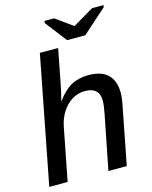

<svg xmlns="http://www.w3.org/2000/svg" viewBox="-130 -972 833 1055"><g transform="rotate(-15 287.0 -444.0)"><path d="M203.6 -438Q243.2 -492.2 284.9 -514.9Q326.7 -537.6 383.3 -537.6Q456.1 -537.6 492.9 -502Q529.8 -466.3 529.8 -398.9Q529.8 -384.3 527.1 -362.1Q524.4 -339.8 519.5 -318.8L457.5 0H353L413.6 -306.6Q423.3 -356.4 423.3 -382.3Q423.3 -458 340.3 -458Q302.2 -458 268.8 -437.7Q235.4 -417.5 211.7 -381.1Q188 -344.7 178.7 -295.9L121.1 0H16.6L157.2 -724.6H261.2L224.1 -533.2Q219.7 -509.3 214.1 -485.6Q208.5 -461.9 202.1 -438ZM561 -876 423.3 -753.4H319.8L225.6 -876L227.5 -887.7H282.2L378.9 -817.9H379.9L498 -887.7H563Z"/></g></svg>

Font: Arimo Medium
Style: Italic
Weight: 500
Italic angle: -12°
Designer: Steve Matteson
Foundry: Monotype Imaging Inc.
Version: Version 1.33